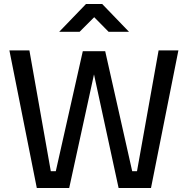

<svg xmlns="http://www.w3.org/2000/svg" viewBox="-20 -940 940 960"><path d="M27 0ZM27 -688H127L234 -84H259L394 -684H506L641 -84H665L773 -688H872L735 0H573L450 -568L326 0H164ZM410 -920H491L625 -781H523L451 -854L378 -781H276Z"/></svg>

Font: Cairo SemiBold
Style: Regular
Weight: 600
Designer: Mohamed Gaber, the designers of Titillium
Foundry: Kief Type Foundry
Version: Version 2.009; ttfautohint (v1.5.33-1714) -l 8 -r 50 -G 200 